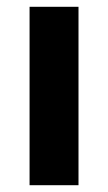

<svg xmlns="http://www.w3.org/2000/svg" viewBox="-20 -545 318 565"><path d="M67 0V-525H211V0Z"/></svg>

Font: Bricolage Grotesque 12pt Bricolage Grotesque 10pt Regular
Style: Bold
Weight: 700
Designer: Mathieu Triay
Foundry: Atelier Triay
Version: Version 1.001; ttfautohint (v1.8.4.7-5d5b);gftools[0.9.33.de